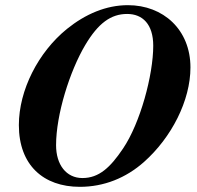

<svg xmlns="http://www.w3.org/2000/svg" viewBox="-20 -705 762 743"><path d="M717 -444C717 -590 612 -685 475 -685C391 -685 311 -651 239 -593C128 -503 53 -356 53 -221C53 -66 148 18 289 18C382 18 467 -16 537 -78C644 -173 717 -316 717 -444ZM573 -528C573 -415 523 -229 456 -130C407 -57 363 -16 299 -16C236 -16 197 -68 197 -143C197 -262 250 -430 310 -531C360 -615 409 -651 472 -651C532 -651 573 -611 573 -528Z"/></svg>

Font: XITS
Style: Bold Italic
Weight: 700
Italic angle: -16.33°
Designer: MicroPress Inc., with final additions and corrections provided by Coen Hoffman, Elsevier (retired)
Version: Version 1.105